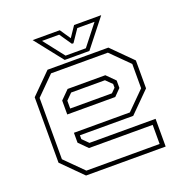

<svg xmlns="http://www.w3.org/2000/svg" viewBox="-126 -810 878 921"><g transform="rotate(-20 313.0 -349.0)"><path d="M468.5 -540 571.5 -437V-294.5L468.5 -191.5H196.5V-172L227 -141.5H564.5V0H158L55 -103V-437L158 -540ZM409.5 -420.5 452 -378V-340L418.5 -306H173.5V-377L217 -420.5ZM458 -518H168L76 -426V-113L167.5 -21.5H541.5V-119H216.5L173.5 -162V-212.5H459L549.5 -303V-427ZM399.5 -398.5H227L196.5 -368V-328H409.5L430.5 -349V-368ZM251.5 -556 139.5 -698H278L314.5 -644L351 -698H489.5L377.5 -556ZM262.5 -574H366L448.5 -679H360.5L318.5 -617H310.5L268 -679H180.5Z"/></g></svg>

Font: Tourney Thin ExtraLight
Style: Regular
Weight: 250
Version: Version 1.015